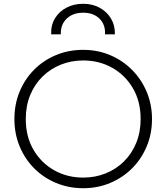

<svg xmlns="http://www.w3.org/2000/svg" viewBox="-20 -978 878 1013"><path d="M419 15Q342 15 275.8 -12.8Q209.5 -40.5 160.2 -90Q111 -139.5 83.5 -206Q56 -272.5 56 -350Q56 -428 83.5 -494.5Q111 -561 160.2 -610.5Q209.5 -660 275.8 -687.5Q342 -715 419 -715Q495.5 -715 561.5 -687Q627.5 -659 677 -609Q726.5 -559 754.2 -492.8Q782 -426.5 782 -350Q782 -272.5 754.2 -206Q726.5 -139.5 677 -90Q627.5 -40.5 561.5 -12.8Q495.5 15 419 15ZM419 -41Q482 -41 537 -63Q592 -85 633.5 -125.8Q675 -166.5 698.5 -223.5Q722 -280.5 722 -350Q722 -443 681.2 -512.5Q640.5 -582 571.8 -620.5Q503 -659 419 -659Q356 -659 301 -637Q246 -615 204.5 -574.2Q163 -533.5 139.5 -476.8Q116 -420 116 -350Q116 -257 156.8 -187.5Q197.5 -118 266.2 -79.5Q335 -41 419 -41ZM250 -797Q248 -845 270 -881.2Q292 -917.5 331 -937.8Q370 -958 419 -958Q468 -958 506.2 -937Q544.5 -916 566 -879.5Q587.5 -843 586 -797H534Q537 -848 505 -879.5Q473 -911 419 -911Q364.5 -911 331.8 -879.5Q299 -848 301 -797Z"/></svg>

Font: Geologica-Sharp
Style: Regular
Weight: 100
Designer: Sindre Bremnes, Frode Helland
Foundry: Monokrom Skriftforlag AS
Version: Version 1.010;gftools[0.9.28]